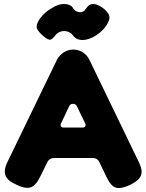

<svg xmlns="http://www.w3.org/2000/svg" viewBox="-20 -949 736 965"><path d="M692 -88C691 -101 686 -118 676 -138L430 -647C415 -679 384 -700 348 -700C314 -700 281 -678 266 -648L19 -138C9 -118 4 -101 4 -88C4 -51 32 -35 62 -21C84 -10 102 -5 117 -5C123 -5 128 -5 133 -7C150 -12 167 -30 182 -61L218 -134C224 -147 237 -155 251 -155H446C460 -155 473 -148 479 -135L514 -62C529 -30 545 -11 562 -6C567 -4 572 -4 578 -4C608 -4 658 -28 679 -51C688 -62 692 -74 692 -88ZM301 -929C269 -929 238 -908 213 -890C199 -878 188 -866 179 -853C167 -835 162 -820 165 -808C170 -788 220 -743 235 -750C241 -752 247 -758 254 -766C264 -780 272 -784 274 -785C282 -790 292 -793 302 -793C313 -793 324 -790 333 -784C346 -776 344 -771 357 -760C366 -752 379 -748 395 -748C440 -748 494 -786 517 -825C529 -844 533 -860 528 -873C520 -896 477 -929 450 -929C438 -929 429 -925 422 -918C410 -904 408 -899 403 -894C398 -890 391 -888 384 -888C376 -888 367 -890 361 -894C349 -901 351 -907 339 -918C330 -925 317 -929 301 -929ZM297 -308C288 -308 282 -318 286 -327L328 -416C332 -424 339 -427 347 -427C355 -427 363 -424 366 -416L409 -327C413 -318 407 -308 398 -308Z"/></svg>

Font: Periwinkle
Style: Bold
Weight: 700
Version: Version 2.001